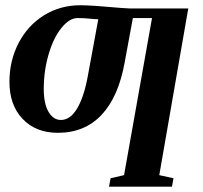

<svg xmlns="http://www.w3.org/2000/svg" viewBox="-20 -491 765 724"><path d="M272.5 -422.9Q241.7 -422.9 211.7 -385.7Q181.6 -348.6 163.3 -286.1Q145 -223.6 145 -155.8Q145 -99.6 163.1 -69.1Q181.2 -38.6 209.5 -38.6Q245.1 -38.6 271 -82.3Q296.9 -126 311 -203.6L350.6 -418.5Q337.4 -418.5 317.4 -420.7Q297.4 -422.9 272.5 -422.9ZM689.9 -459 580.6 169.4 634.3 181.2 628.4 212.9H391.1L397 181.2L447.8 169.4L553.2 -422.9H481L450.2 -256.3Q426.8 -125.5 363 -57.9Q299.3 9.8 198.2 9.8Q115.2 9.8 65.4 -42.5Q15.6 -94.7 15.6 -182.6Q15.6 -261.7 49.8 -328.1Q84 -394.5 145.3 -432.9Q206.5 -471.2 283.2 -471.2Q325.7 -471.2 438.5 -460.9L470.7 -459Z"/></svg>

Font: Liberation Serif
Style: Bold Italic
Weight: 700
Italic angle: -16.333°
Designer: Steve Matteson
Foundry: Ascender Corporation
Version: Version 2.1.5